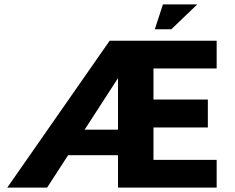

<svg xmlns="http://www.w3.org/2000/svg" viewBox="-20 -852 1068 872"><path d="M516 -621 589 -610 194 0H13L478 -667H964V-541H677V-400H924V-273H677V-126H964V0H516ZM579 -147H195L247 -263H591ZM683 -719 720 -832H876L758 -719Z"/></svg>

Font: Maven Pro
Style: Bold
Weight: 700
Designer: Joe Prince
Foundry: Joe Prince
Version: Version 2.103